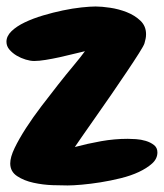

<svg xmlns="http://www.w3.org/2000/svg" viewBox="-20 -564 508 595"><path d="M467.8 -91.8Q467.8 -72.3 451.7 -57.6Q435.5 -43 410.6 -31.2Q385.7 -19.5 354 -11.7Q322.3 -3.9 291.5 1Q260.7 5.9 233.4 8.3Q206.1 10.7 189.5 10.7Q172.9 10.7 143.1 9.8Q113.3 8.8 84 2.4Q54.7 -3.9 33.2 -18.1Q11.7 -32.2 11.7 -57.6Q11.7 -77.1 25.4 -105.5Q39.1 -133.8 60.5 -167Q82 -200.2 108.4 -234.9Q134.8 -269.5 160.2 -301.8Q185.5 -334 208 -360.8Q230.5 -387.7 243.2 -405.3Q229.5 -402.3 208.5 -397Q187.5 -391.6 165 -386.7Q142.6 -381.8 121.6 -378.4Q100.6 -375 85.9 -375Q74.2 -375 59.6 -379.4Q44.9 -383.8 31.7 -391.6Q18.6 -399.4 9.3 -410.2Q0 -420.9 0 -434.6Q0 -452.1 15.6 -467.3Q31.2 -482.4 56.6 -494.6Q82 -506.8 113.3 -516.1Q144.5 -525.4 174.8 -531.7Q205.1 -538.1 232.4 -541Q259.8 -543.9 276.4 -543.9Q294.9 -543.9 321.3 -540Q347.7 -536.1 372.6 -526.4Q397.5 -516.6 415 -500Q432.6 -483.4 432.6 -458Q432.6 -450.2 431.2 -443.8Q429.7 -437.5 427.7 -429.7Q425.8 -422.9 410.6 -398.9Q395.5 -375 373.5 -342.3Q351.6 -309.6 325.7 -272Q299.8 -234.4 276.4 -201.2Q252.9 -168 235.4 -142.6Q217.8 -117.2 211.9 -108.4Q252 -119.1 293.5 -126.5Q335 -133.8 376 -133.8Q385.7 -133.8 401.4 -132.8Q417 -131.8 431.6 -127.4Q446.3 -123 457 -114.7Q467.8 -106.4 467.8 -91.8Z"/></svg>

Font: Chewy
Style: Regular
Weight: 400
Version: Version 1.001